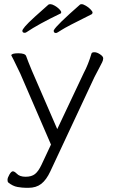

<svg xmlns="http://www.w3.org/2000/svg" viewBox="-20 -735 540 919"><path d="M419 -667Q296 -606 274.5 -591.5Q253 -577 248 -577Q237 -577 237 -588L238 -591Q250 -614 363 -713Q365 -715 371.5 -715Q378 -715 391 -707.5Q404 -700 413.5 -690Q423 -680 423 -675Q423 -670 419 -667ZM107 -581Q103 -578 98 -578Q87 -578 87 -588Q87 -593 100 -608.5Q113 -624 147 -655Q209 -711 212 -713Q215 -715 222 -715Q229 -715 241.5 -708Q254 -701 263.5 -691.5Q273 -682 273 -676.5Q273 -671 269 -670Q163 -619 107 -581ZM133 -396 254 -117 381 -386Q402 -425 418 -479Q420 -485 432 -485Q444 -485 459 -475Q474 -465 474 -456Q474 -447 469 -437Q464 -427 453 -406Q442 -385 432 -366L221 85Q202 126 177.5 145Q153 164 116 164H106Q87 164 64 160Q41 156 19 138Q16 135 16 125.5Q16 116 25 100.5Q34 85 41.5 85Q49 85 60 96Q74 111 102.5 111Q131 111 147.5 98Q164 85 179 53L224 -43L77 -383Q54 -432 45 -449Q36 -465 34 -470Q35 -480 67.5 -480Q100 -480 105 -467Q113 -444 133 -396Z"/></svg>

Font: Moon Stars Kai T Light
Style: Regular
Weight: 300
Designer: GuiWonder
Version: Version 1.101